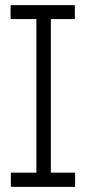

<svg xmlns="http://www.w3.org/2000/svg" viewBox="-20 -724 332 744"><path d="M121 0V-650L169 -704H177V-55L129 0ZM22 0V-55H121V0ZM129 0 177 -55H271V0ZM21 -650V-704H169L121 -650ZM177 -650V-704H270V-650Z"/></svg>

Font: Foldit Light
Style: Regular
Weight: 300
Version: Version 1.003